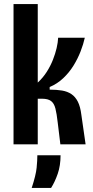

<svg xmlns="http://www.w3.org/2000/svg" viewBox="-20 -715 463 951"><path d="M47 0V-695H167V-306Q193 -330 211.5 -359Q230 -388 242 -418.5Q254 -449 260.5 -477Q267 -505 268 -528H400Q393 -496 379 -460Q365 -424 344 -390Q323 -356 293.5 -328Q264 -300 226 -284V-271Q261 -271 287.5 -266.5Q314 -262 333.5 -249Q353 -236 365.5 -211.5Q378 -187 383 -146L404 0H279L266 -107Q261 -152 254.5 -177.5Q248 -203 233 -214.5Q218 -226 188 -226H167V0ZM137 216Q158 152 161.5 115.5Q165 79 165 54H280Q280 105 266 145.5Q252 186 233 216Z"/></svg>

Font: Bricolage Grotesque 36pt Condensed SemiBold
Style: Regular
Weight: 600
Width: 3
Designer: Mathieu Triay
Foundry: Atelier Triay
Version: Version 1.001;gftools[0.9.33.dev8+g029e19f]